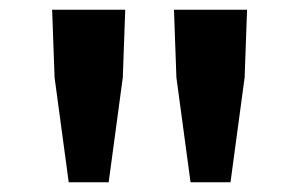

<svg xmlns="http://www.w3.org/2000/svg" viewBox="-20 -800 615 394"><path d="M121 -426 92 -641 87 -780H237L232 -641L203 -426ZM371 -426 342 -641 337 -780H487L482 -641L453 -426Z"/></svg>

Font: Source Han Sans CN Bold
Style: Bold
Weight: 700
Designer: Ryoko NISHIZUKA 西塚涼子 (kana & ideographs); Paul D. Hunt (Latin, Greek & Cyrillic); Wenlong ZHANG 张文龙 (bopomofo); Sandoll 
Foundry: Adobe Systems Incorporated
Version: Version 1.00;May 30, 2023;FontCreator 11.5.0.2422 32-bit